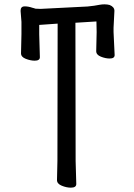

<svg xmlns="http://www.w3.org/2000/svg" viewBox="-20 -735 617 886"><path d="M307 131Q287 131 265 122Q243 113 243 96L245 7L246 -626L161 -620V-577L164 -471Q164 -455 140 -455Q121 -455 99 -463.5Q77 -472 77 -489L79 -578V-634L75 -685Q75 -705 92.5 -705.5Q110 -706 130 -699Q139 -697 143 -695L167 -694L384 -705Q416 -708 440 -713Q451 -715 462 -715Q475 -715 486 -712Q508 -703 508 -685L504 -607V-587L509 -481Q509 -465 486 -465Q467 -465 445.5 -473.5Q424 -482 424 -499L426 -587L425 -636L328 -630L329 8L332 114Q332 131 307 131Z"/></svg>

Font: LXGW WenKai Lite Medium
Style: Regular
Weight: 500
Designer: LXGW / Fontworks Inc.
Foundry: LXGW / Fontworks Inc.
Version: Version 1.511; March 25, 2025